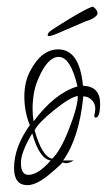

<svg xmlns="http://www.w3.org/2000/svg" viewBox="-20 -533 318 560"><path d="M60 7Q21 7 21 -43Q21 -104 67 -168Q51 -207 51 -251Q51 -294 68 -326Q101 -389 150 -389Q212 -389 222 -283Q272 -281 272 -231Q272 -190 259 -190Q255 -190 255 -196Q255 -198 255.5 -200Q256 -202 257 -205Q257 -209 257.5 -211.5Q258 -214 258 -215Q258 -231 248 -241Q237 -252 223 -252Q211 -130 164 -65H195Q182 -57 172 -57Q169 -57 167 -58Q164 -59 161 -59Q165 -59 126 -26Q87 7 60 7ZM78 -179Q139 -261 206 -281Q186 -367 151 -367Q119 -367 92 -304Q83 -284 79 -261.5Q75 -239 75 -215Q75 -196 78 -179ZM132 -70Q156 -92 181 -156Q207 -222 207 -253Q185 -250 138 -212Q92 -175 81 -153Q102 -77 132 -70ZM63 -23Q91 -23 128 -65Q95 -69 74 -144Q41 -89 41 -58Q41 -23 63 -23ZM120 -428Q120 -429 119.5 -429.5Q119 -430 119 -431Q119 -433 121 -436.5Q123 -440 133 -447Q141 -452 159 -463.5Q177 -475 197.5 -487Q218 -499 234 -507Q250 -515 252 -513Q266 -503 264 -492Q261 -483 242 -475Q229 -471 214 -464Q199 -458 189.5 -453.5Q180 -449 165 -443Q143 -433 133.5 -430Q124 -427 120 -428Z"/></svg>

Font: Ruthie
Style: Regular
Weight: 400
Designer: Robert E. Leuschke
Foundry: Robert E. Leuschke
Version: Version 1.012